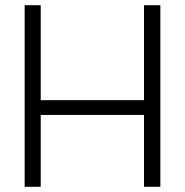

<svg xmlns="http://www.w3.org/2000/svg" viewBox="-20 -720 713 740"><path d="M75 0V-700H137V-334H535V-700H598V0H535V-277H137V0Z"/></svg>

Font: Georama Light
Style: Regular
Weight: 300
Designer: Jean-Baptiste Levee
Foundry: Production Type
Version: Version 1.000